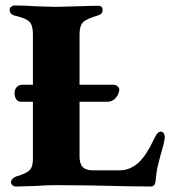

<svg xmlns="http://www.w3.org/2000/svg" viewBox="-20 -675 626 700"><path d="M581 -174Q581 -171 579.5 -164.5Q578 -158 577 -151Q562 -98 556 -73Q550 -48 547 -14Q545 5 530 5L443 4Q291 0 183 0Q149 0 110 3Q58 5 39 5Q30 5 25 0Q20 -5 20 -11Q20 -17 25.5 -23Q31 -29 40 -32Q75 -42 87.5 -54Q100 -66 100 -95V-304H57Q45 -304 39 -313.5Q33 -323 33 -335Q33 -349 41 -357.5Q49 -366 62 -366H100V-551Q100 -583 87 -596Q74 -609 34 -618Q15 -623 15 -640Q15 -646 21 -650.5Q27 -655 33 -655Q70 -655 111 -652Q165 -650 183 -650Q202 -650 258 -652Q316 -654 338 -654Q354 -654 354 -639Q354 -630 349.5 -625.5Q345 -621 335 -618Q294 -606 282 -593Q270 -580 270 -550V-366H392Q402 -366 408.5 -360.5Q415 -355 415 -347L414 -342Q411 -327 399.5 -315.5Q388 -304 372 -304H270V-105Q270 -78 281.5 -66Q293 -54 319 -54H416Q454 -54 485 -82Q513 -108 539 -163Q549 -184 554.5 -189.5Q560 -195 567 -195Q574 -195 577.5 -188.5Q581 -182 581 -174Z"/></svg>

Font: EB Garamond ExtraBold
Style: Regular
Weight: 800
Designer: Georg Duffner and Octavio Pardo
Foundry: Georg Duffner
Version: Version 1.000